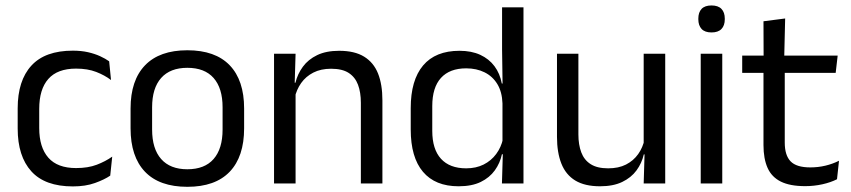

<svg xmlns="http://www.w3.org/2000/svg" viewBox="-20 -690 3200 722"><path d="M254 11Q149 11 97.8 -45.8Q46.5 -102.5 46.5 -206.5V-282.5Q46.5 -387 98 -443.2Q149.5 -499.5 254 -499.5Q285 -499.5 310.5 -493.8Q336 -488 356.2 -478.8Q376.5 -469.5 390.5 -459.5L397.5 -389Q374 -407 341.8 -419.5Q309.5 -432 266 -432Q196 -432 161.8 -393.2Q127.5 -354.5 127.5 -280.5V-208.5Q127.5 -136 161.8 -97Q196 -58 266 -58Q311 -58 343.8 -70.5Q376.5 -83 402 -101L394.5 -29.5Q372.5 -14.5 337 -1.8Q301.5 11 254 11Z M684.5 12.5Q579.5 12.5 525.2 -44.2Q471 -101 471 -207.5V-282Q471 -388 525.5 -444.5Q580 -501 684.5 -501Q789.5 -501 843.8 -444.5Q898 -388 898 -282V-207.5Q898 -101 843.8 -44.2Q789.5 12.5 684.5 12.5ZM684.5 -53.5Q749.5 -53.5 783.2 -92Q817 -130.5 817 -203V-286.5Q817 -358.5 783.2 -396.8Q749.5 -435 684.5 -435Q620 -435 586 -396.8Q552 -358.5 552 -286.5V-203Q552 -130.5 586 -92Q620 -53.5 684.5 -53.5Z M1337 0V-303.5Q1337 -343 1326.2 -371.5Q1315.5 -400 1291.2 -415.8Q1267 -431.5 1225 -431.5Q1186.5 -431.5 1158.2 -417Q1130 -402.5 1112.5 -377.8Q1095 -353 1088 -321.5L1073.5 -379H1091Q1099 -412 1119 -439.2Q1139 -466.5 1172.8 -482.8Q1206.5 -499 1255.5 -499Q1313.5 -499 1349.2 -477Q1385 -455 1401.5 -413.8Q1418 -372.5 1418 -312.5V0ZM1010.5 0V-488H1091.5L1088 -371L1091.5 -366.5V0Z M1704.5 10.5Q1616.5 10.5 1570.5 -44Q1524.5 -98.5 1524.5 -203V-283.5Q1524.5 -388.5 1571 -443.8Q1617.5 -499 1708 -499Q1753 -499 1786 -483.8Q1819 -468.5 1839.5 -441Q1860 -413.5 1867 -376H1893.5L1869.5 -301.5Q1868 -344.5 1850.2 -373.8Q1832.5 -403 1802.2 -418Q1772 -433 1733 -433Q1671 -433 1638.2 -397Q1605.5 -361 1605.5 -291V-198Q1605.5 -129 1638.2 -93Q1671 -57 1733 -57Q1770 -57 1798.5 -71.2Q1827 -85.5 1845.8 -110.8Q1864.5 -136 1871.5 -168L1891.5 -110H1867.5Q1860.5 -77 1840.8 -49.5Q1821 -22 1787.8 -5.8Q1754.5 10.5 1704.5 10.5ZM1867.5 0 1871 -118 1869.5 -144V-348L1870 -365L1868 -503.5V-662.5H1948.5V0Z M2155 -488V-184.5Q2155 -146 2165.8 -117.2Q2176.5 -88.5 2201 -72.8Q2225.5 -57 2267 -57Q2306 -57 2334 -71.2Q2362 -85.5 2379.8 -110.5Q2397.5 -135.5 2404 -167L2418.5 -109.5H2401Q2393.5 -76.5 2373.5 -49.2Q2353.5 -22 2319.8 -5.8Q2286 10.5 2236.5 10.5Q2179 10.5 2143.2 -11.2Q2107.5 -33 2091 -74.8Q2074.5 -116.5 2074.5 -175.5V-488ZM2481.5 -488V0H2400.5L2404 -117L2400.5 -122V-488Z M2615 0V-488H2696V0ZM2655.5 -568Q2630.5 -568 2618.2 -581.2Q2606 -594.5 2606 -617.5V-620Q2606 -643.5 2618.2 -656.5Q2630.5 -669.5 2655.5 -669.5Q2680.5 -669.5 2693 -656.5Q2705.5 -643.5 2705.5 -620V-617.5Q2705.5 -594 2693 -581Q2680.5 -568 2655.5 -568Z M3007.5 10Q2951 10 2916.5 -7Q2882 -24 2866.5 -58.5Q2851 -93 2851 -144.5V-452.5H2931V-154Q2931 -106 2953 -83.2Q2975 -60.5 3027 -60.5Q3056.5 -60.5 3083.8 -67Q3111 -73.5 3135 -85.5L3127.5 -16Q3104 -4 3072.5 3Q3041 10 3007.5 10ZM2771 -416V-481H3130L3122.5 -416ZM2851.5 -473 2851 -610 2932.5 -620.5 2929 -473Z"/></svg>

Font: Anek Tamil Medium
Style: Regular
Weight: 400
Version: Version 1.003